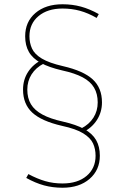

<svg xmlns="http://www.w3.org/2000/svg" viewBox="-20 -760 586 900"><path d="M361 -158Q398 -177 418 -208.5Q438 -240 438 -280Q438 -320 421 -349Q404 -378 367.5 -397.5Q331 -417 271 -430Q210 -444 171.5 -465Q133 -486 115.5 -516.5Q98 -547 98 -590Q98 -658 146 -699Q194 -740 273 -740Q319 -740 359.5 -729Q400 -718 443 -694L433 -676Q393 -699 354.5 -709.5Q316 -720 273 -720Q203 -720 160.5 -684.5Q118 -649 118 -590Q118 -559 130 -532.5Q142 -506 176 -485.5Q210 -465 275 -450Q371 -428 414.5 -388Q458 -348 458 -280Q458 -234 434 -197Q410 -160 367 -139ZM273 120Q227 120 186.5 109Q146 98 103 74L113 56Q154 78 192 89Q230 100 273 100Q344 100 386 64.5Q428 29 428 -30Q428 -62 416 -88Q404 -114 370 -135Q336 -156 271 -170Q175 -192 131.5 -232Q88 -272 88 -340Q88 -387 112 -423.5Q136 -460 179 -481L185 -462Q148 -443 128 -411.5Q108 -380 108 -340Q108 -300 125 -271.5Q142 -243 179 -223Q216 -203 275 -190Q337 -176 375 -155Q413 -134 430.5 -103.5Q448 -73 448 -30Q448 37 400 78.5Q352 120 273 120Z"/></svg>

Font: M PLUS 2 Thin
Style: Regular
Weight: 100
Designer: Coji Morishita
Foundry: UNDERFOREST DESIGN
Version: Version 1.001